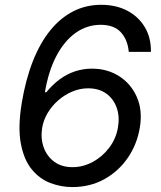

<svg xmlns="http://www.w3.org/2000/svg" viewBox="-20 -757 659 787"><path d="M275.9 9.8Q230.5 9.8 186.5 -6.8Q142.6 -23.4 110.4 -62.5Q78.1 -101.6 65.4 -168.5Q52.7 -235.4 69.3 -335.9Q85.4 -432.1 115 -506.8Q144.5 -581.5 186.3 -632.8Q228 -684.1 280.5 -710.7Q333 -737.3 394.5 -737.3Q456.1 -737.3 502.2 -712.9Q548.3 -688.5 574 -645Q599.6 -601.6 598.6 -544.4H507.8Q503.4 -594.2 475.3 -624.8Q447.3 -655.3 392.6 -655.3Q336.9 -655.3 290.5 -622.6Q244.1 -589.8 211.4 -528.1Q178.7 -466.3 164.1 -378.9H169.9Q195.8 -410.6 225.1 -432.1Q254.4 -453.6 287.6 -464.6Q320.8 -475.6 356.9 -475.6Q419.9 -475.6 468.5 -444.6Q517.1 -413.6 541 -359.1Q564.9 -304.7 553.2 -234.4Q542 -166 504.2 -110.6Q466.3 -55.2 408 -22.7Q349.6 9.8 275.9 9.8ZM276.9 -71.8Q320.3 -71.8 360.1 -93.3Q399.9 -114.7 427.7 -151.6Q455.6 -188.5 463.4 -233.9Q471.2 -278.3 458.5 -314.9Q445.8 -351.6 415.8 -373.3Q385.7 -395 341.3 -395Q308.1 -395 276.6 -381.8Q245.1 -368.7 219 -345.9Q192.9 -323.2 175.5 -294.2Q158.2 -265.1 152.8 -232.9Q146 -190.4 158.9 -153.6Q171.9 -116.7 202.1 -94.2Q232.4 -71.8 276.9 -71.8Z"/></svg>

Font: Inter
Style: Italic
Weight: 400
Italic angle: -9.3988°
Designer: Rasmus Andersson
Foundry: rsms
Version: Version 4.001;git-66647c0bb